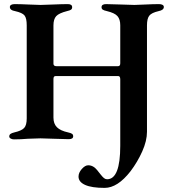

<svg xmlns="http://www.w3.org/2000/svg" viewBox="-20 -674 835 934"><path d="M362 185Q362 166 378 148Q394 130 409 130Q434 130 453 154Q457 159 468 173Q479 187 486 192.5Q493 198 501 198Q565 198 565 35V-288Q565 -304 555 -304H251Q245 -304 242.5 -300.5Q240 -297 240 -289V-102Q240 -72 257 -55Q274 -38 311 -30Q325 -27 330.5 -23Q336 -19 336 -11Q336 3 314 3Q288 3 242 1Q196 -1 177 -1Q157 -1 115 1Q82 4 48 4Q39 4 32 0Q25 -4 25 -10Q25 -18 31 -22.5Q37 -27 50 -30Q85 -38 97.5 -51.5Q110 -65 110 -98V-551Q110 -585 99.5 -598.5Q89 -612 53 -620Q28 -624 28 -640Q28 -647 34.5 -650.5Q41 -654 51 -654Q78 -654 120 -652Q160 -650 177 -650Q195 -650 237 -652Q283 -654 310 -654Q331 -654 331 -639Q331 -631 325.5 -627Q320 -623 306 -620Q267 -610 253.5 -595.5Q240 -581 240 -550V-364Q240 -352 255 -352H554Q565 -352 565 -366V-551Q565 -580 551.5 -595.5Q538 -611 500 -620Q486 -623 480 -627Q474 -631 474 -639Q474 -654 496 -654Q522 -654 570 -652Q614 -650 634 -650Q650 -650 686 -652Q726 -654 754 -654Q764 -654 770.5 -650.5Q777 -647 777 -640Q777 -625 752 -620Q717 -612 706 -597.5Q695 -583 695 -551V-33Q695 11 672 62.5Q649 114 615 159Q552 240 489 240Q426 240 394 225.5Q362 211 362 185Z"/></svg>

Font: EB Garamond SemiBold
Style: Regular
Weight: 600
Designer: Georg Duffner and Octavio Pardo
Foundry: Georg Duffner
Version: Version 1.000